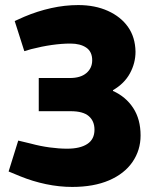

<svg xmlns="http://www.w3.org/2000/svg" viewBox="-20 -730 613 758"><path d="M265 8Q214 8 161.5 -3Q109 -14 60 -34L14 -53L52 -175L102 -163Q139 -153 176 -148Q213 -143 245 -143Q296 -143 324.5 -161.5Q353 -180 353 -218Q353 -252 330.5 -271.5Q308 -291 259 -291H133V-422H256Q298 -422 321 -441.5Q344 -461 344 -492Q344 -526 320.5 -542Q297 -558 258 -558Q224 -558 185 -552.5Q146 -547 103 -536L76 -528L38 -647L76 -664Q128 -686 182 -698Q236 -710 289 -710Q355 -710 406 -687Q457 -664 485.5 -623.5Q514 -583 515 -526Q515 -481 493 -440.5Q471 -400 426 -374V-371Q477 -348 506 -303.5Q535 -259 535 -195Q535 -137 503 -90.5Q471 -44 410.5 -18Q350 8 265 8Z"/></svg>

Font: REM Medium
Style: Bold
Weight: 700
Version: Version 1.005;gftools[0.9.28]